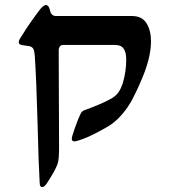

<svg xmlns="http://www.w3.org/2000/svg" viewBox="-20 -548 677 768"><path d="M81.1 -365.7Q67.9 -367.2 61.5 -369.6Q55.2 -372.1 55.2 -379.9Q55.2 -384.8 57.6 -389.4Q60.1 -394 63.5 -399.4Q66.9 -404.8 68.4 -406.7Q97.2 -454.1 140.1 -510.3Q147 -519 153.3 -523.4Q159.7 -527.8 163.1 -527.8Q169.9 -527.8 173.6 -522.5Q177.2 -517.1 179.7 -507.8Q184.1 -483.9 204.1 -483.9H507.8Q548.3 -483.9 566.2 -454.8Q584 -425.8 584 -383.3Q584 -326.2 556.6 -254.9Q533.2 -195.3 506.8 -146Q491.2 -117.7 470.7 -93.5Q450.2 -69.3 428.7 -53.2Q414.1 -42 370.8 -19.3Q327.6 3.4 299.3 12.2Q283.2 17.6 278.3 17.6Q267.1 17.6 267.1 6.8Q267.1 -0.5 279.5 -35.9Q292 -71.3 300.3 -88.4Q304.2 -97.7 308.6 -101.8Q313 -106 321.3 -108.4Q387.7 -132.8 420.9 -151.4Q441.4 -162.1 452.4 -176.8Q463.4 -191.4 471.7 -217.3Q484.9 -261.7 484.9 -310.5Q484.9 -338.4 474.6 -353.3Q464.4 -368.2 440.4 -368.2H232.9Q224.1 -368.2 219.5 -362.1Q214.8 -356 214.8 -346.7L215.3 -214.4Q216.3 -67.9 216.3 43Q216.3 64.9 214.8 83Q213.4 101.1 207.5 114.7Q200.7 130.4 192.6 144.5Q184.6 158.7 176.8 170.7Q168.9 182.6 166.5 186.5Q157.2 200.2 148.9 200.2Q144 200.2 141.6 196.8Q139.2 193.4 138.7 183.1Q134.3 111.3 130.4 -50.8Q125.5 -232.9 119.1 -325.7Q117.7 -344.2 113.3 -352.5Q108.9 -360.8 97.2 -363.3Q86.9 -365.2 81.1 -365.7Z"/></svg>

Font: David Libre Medium
Style: Regular
Weight: 500
Version: Version 1.000